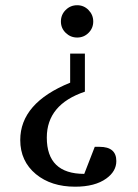

<svg xmlns="http://www.w3.org/2000/svg" viewBox="-20 -703 526 731"><path d="M335 -621.1Q335 -595.7 317.1 -577.9Q299.3 -560.1 273.9 -560.1Q248.5 -560.1 230.2 -577.9Q211.9 -595.7 211.9 -621.1Q211.9 -647 230 -665Q248 -683.1 273.9 -683.1Q299.3 -683.1 317.1 -664.8Q335 -646.5 335 -621.1ZM422.9 -89.8Q422.9 -50.8 384.8 -23.4Q341.8 7.8 266.1 7.8Q174.8 7.8 116.7 -40Q57.1 -89.4 57.1 -169.9Q57.1 -311 247.1 -388.2V-499H303.2V-354Q158.2 -305.2 158.2 -179.2Q158.2 -41 300.8 -41L340.8 -144H358.9Q422.9 -144 422.9 -89.8Z"/></svg>

Font: Ezra SIL SR
Style: Regular
Weight: 400
Designer: Development by SIL's NRSI team. OpenType tables by Ralph Hancock ( hancock@dircon.co.uk ).
Foundry: Development by SIL's NRSI team.
Version: Version 2.51; 2007